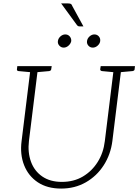

<svg xmlns="http://www.w3.org/2000/svg" viewBox="-20 -1092 808 1121"><path d="M337 9Q256 9 201 -27.5Q146 -64 121 -127Q96 -190 106 -268L160 -706H203L149 -269Q141 -202 161 -147.5Q181 -93 227 -61.5Q273 -30 341 -30Q411 -30 464 -61.5Q517 -93 550.5 -146.5Q584 -200 592 -268L646 -706H690L636 -268Q626 -190 585.5 -127Q545 -64 481 -27.5Q417 9 337 9ZM173 -706 163 -670 88 -677Q83 -678 80.5 -680.5Q78 -683 79 -688L81 -706ZM282 -706 279 -688Q279 -683 275.5 -680.5Q272 -678 268 -677L190 -670V-706ZM659 -706 649 -670 575 -677Q570 -678 567.5 -680.5Q565 -683 565 -688L568 -706ZM768 -706 766 -688Q766 -683 762.5 -680.5Q759 -678 754 -677L677 -670V-706ZM396 -852Q393 -837 380 -825.5Q367 -814 352 -814Q337 -814 326.5 -825.5Q316 -837 318 -852Q320 -868 333 -879.5Q346 -891 361 -891Q377 -891 387 -879.5Q397 -868 396 -852ZM565 -852Q563 -837 550 -825.5Q537 -814 522 -814Q506 -814 496 -825.5Q486 -837 488 -852Q490 -868 503 -879.5Q516 -891 531 -891Q547 -891 557 -879.5Q567 -868 565 -852ZM337 -1072H377Q389 -1072 394 -1069Q399 -1066 402 -1057L467 -938H444Q439 -938 435.5 -940Q432 -942 429 -946Z"/></svg>

Font: Aleo ExtraLight
Style: Italic
Weight: 250
Italic angle: -7°
Designer: Alessio Laiso
Foundry: Alessio Laiso
Version: Version 2.001;gftools[0.9.29]